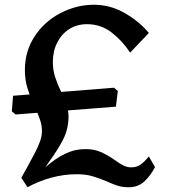

<svg xmlns="http://www.w3.org/2000/svg" viewBox="-20 -780 714 810"><path d="M608 -641 529 -558Q497 -607 451.5 -642.5Q406 -678 347 -678Q305 -678 272.5 -657.5Q240 -637 221.5 -600.5Q203 -564 203 -519Q203 -484 212.5 -455Q222 -426 239 -390Q254 -356 261.5 -334.5Q269 -313 269 -288Q269 -237 247 -193Q225 -149 184 -93L171 -74Q213 -111 254 -131Q295 -151 339 -151Q377 -151 404.5 -139Q432 -127 464 -105Q486 -89 501.5 -81.5Q517 -74 534 -74Q557 -74 573.5 -86Q590 -98 607 -119L608 -120L634 -75Q615 -39 589 -14.5Q563 10 522 10Q498 10 478 4Q458 -2 430 -15Q394 -30 367 -37.5Q340 -45 304 -45Q250 -45 196.5 -30.5Q143 -16 96 10L70 -30L95 -75Q111 -104 126 -132.5Q141 -161 149 -184Q157 -207 157 -226Q157 -251 149 -274.5Q141 -298 126 -332Q106 -375 95.5 -409Q85 -443 85 -485Q85 -565 127 -628Q169 -691 236.5 -725.5Q304 -760 376 -760Q445 -760 506 -725Q567 -690 608 -641ZM30 -310 35 -376 461 -410 477 -396 469 -330 46 -297Z"/></svg>

Font: TMT Limkin
Style: Regular
Weight: 400
Designer: Gabriel Drozdov
Version: Version 1.000;Glyphs 3.1.2 (3151)